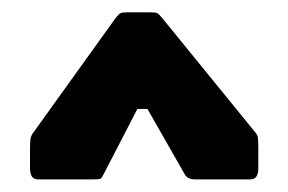

<svg xmlns="http://www.w3.org/2000/svg" viewBox="-20 -686 456 304"><path d="M40 -402Q27.5 -402 27.5 -419.5V-451.5Q27.5 -463.5 28.8 -468.2Q30 -473 34.5 -478.5L162 -656Q168 -664 171 -665.2Q174 -666.5 182 -666.5H218Q226.5 -666.5 229.2 -665Q232 -663.5 238 -656L382.5 -478.5Q387.5 -473 388.2 -468.8Q389 -464.5 389 -451.5V-419.5Q389 -402 376.5 -402H288.5Q277 -402 272.5 -410L213.5 -513.5H197.5L144 -410Q141 -404 139 -403Q137 -402 128.5 -402Z"/></svg>

Font: Jaro 24pt
Style: Regular
Weight: 400
Designer: Agyei Archer, Celine Hurka, Mirko Velimirović
Version: Version 1.000